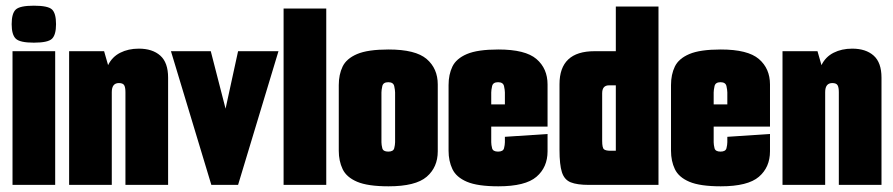

<svg xmlns="http://www.w3.org/2000/svg" viewBox="-20 -650 3141 675"><path d="M99 -500Q50 -500 35.5 -514Q21 -528 21 -565Q21 -603 35.5 -616.5Q50 -630 99 -630Q149 -630 163 -616.5Q177 -603 177 -565Q177 -528 163 -514Q149 -500 99 -500ZM24 0V-470H174V0Z M223 -470H346L360 -421Q374 -450 402.5 -464.5Q431 -479 468 -479Q516 -479 543.5 -454.5Q571 -430 571 -377V0H421V-326Q421 -343 416.5 -350.5Q412 -358 398 -358Q373 -358 373 -326V0H223Z M723 0 581 -470H721L773 -268L817 -470H959L817 0Z M977 -620H1127V0H977Z M1346 5Q1273 5 1235.5 -11Q1198 -27 1184.5 -55.5Q1171 -84 1171 -120V-351Q1171 -388 1184.5 -416Q1198 -444 1235.5 -460Q1273 -476 1346 -476Q1441 -476 1480 -442.5Q1519 -409 1519 -353V-118Q1519 -62 1480 -28.5Q1441 5 1346 5ZM1345 -117Q1363 -117 1366 -129Q1369 -141 1369 -150V-325Q1369 -333 1366 -347Q1363 -361 1345 -361Q1327 -361 1324 -347Q1321 -333 1321 -325V-150Q1321 -141 1324 -129Q1327 -117 1345 -117Z M1732 5Q1659 5 1621.5 -11Q1584 -27 1570.5 -55.5Q1557 -84 1557 -120V-351Q1557 -388 1570.5 -416Q1584 -444 1621.5 -460Q1659 -476 1732 -476Q1827 -476 1866 -442.5Q1905 -409 1905 -353V-205H1707V-150Q1707 -141 1710 -129Q1713 -117 1731 -117Q1749 -117 1752 -129Q1755 -141 1755 -150V-169L1905 -179V-118Q1905 -62 1866 -28.5Q1827 5 1732 5ZM1707 -325V-283H1755V-325Q1755 -333 1752 -347Q1749 -361 1731 -361Q1713 -361 1710 -347Q1707 -333 1707 -325Z M2050 0Q2009 0 1986.5 -9Q1964 -18 1955.5 -44.5Q1947 -71 1947 -123V-354Q1947 -470 2070 -470H2145V-627H2295V0ZM2145 -120V-350H2121Q2097 -350 2097 -322V-155Q2097 -130 2103.5 -125Q2110 -120 2126 -120Z M2514 5Q2441 5 2403.5 -11Q2366 -27 2352.5 -55.5Q2339 -84 2339 -120V-351Q2339 -388 2352.5 -416Q2366 -444 2403.5 -460Q2441 -476 2514 -476Q2609 -476 2648 -442.5Q2687 -409 2687 -353V-205H2489V-150Q2489 -141 2492 -129Q2495 -117 2513 -117Q2531 -117 2534 -129Q2537 -141 2537 -150V-169L2687 -179V-118Q2687 -62 2648 -28.5Q2609 5 2514 5ZM2489 -325V-283H2537V-325Q2537 -333 2534 -347Q2531 -361 2513 -361Q2495 -361 2492 -347Q2489 -333 2489 -325Z M2731 -470H2854L2868 -421Q2882 -450 2910.5 -464.5Q2939 -479 2976 -479Q3024 -479 3051.5 -454.5Q3079 -430 3079 -377V0H2929V-326Q2929 -343 2924.5 -350.5Q2920 -358 2906 -358Q2881 -358 2881 -326V0H2731Z"/></svg>

Font: Smooch Sans Black
Style: Regular
Weight: 900
Designer: Robert E. Leuschke
Foundry: Robert E. Leuschke
Version: Version 1.010; ttfautohint (v1.8.3)